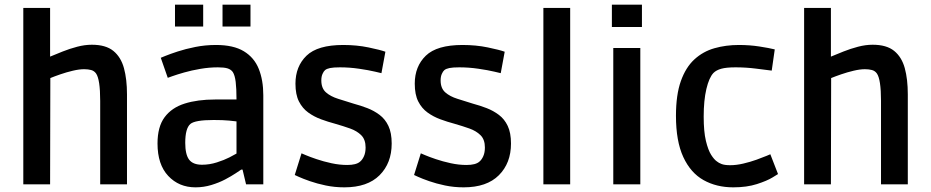

<svg xmlns="http://www.w3.org/2000/svg" viewBox="-20 -791 3994 824"><path d="M80 0V-757H195V-548Q219 -558 249 -570Q279 -582 311.5 -590.5Q344 -599 374 -599Q434 -599 466.5 -572.5Q499 -546 512 -498.5Q525 -451 525 -386V0H410V-358Q410 -451 392 -476Q384 -487 371 -490.5Q358 -494 341 -494Q320 -494 292.5 -487.5Q265 -481 239 -472Q213 -463 196 -456L195 0Z M819 13Q748 13 702 -36Q656 -85 656 -175Q656 -247 686.5 -288Q717 -329 772.5 -346.5Q828 -364 903 -364H995Q995 -411 991.5 -439.5Q988 -468 979 -482Q971 -493 956.5 -497.5Q942 -502 915 -502Q878 -502 840 -495.5Q802 -489 770.5 -480Q739 -471 719.5 -464Q700 -457 700 -457L670 -543Q670 -543 689.5 -551Q709 -559 742.5 -570Q776 -581 818.5 -589.5Q861 -598 907 -598Q982 -598 1026.5 -571Q1071 -544 1090.5 -495.5Q1110 -447 1110 -382V0H1036L1021 -63H1015Q1009 -59 991 -47Q973 -35 946.5 -21Q920 -7 887 3Q854 13 819 13ZM847 -84Q879 -84 910.5 -94Q942 -104 964.5 -115.5Q987 -127 995 -132V-270Q988 -271 963 -273.5Q938 -276 897 -276Q817 -276 797 -259Q775 -240 775 -178Q775 -128 791.5 -106Q808 -84 847 -84ZM731 -677V-771H852V-677ZM935 -677V-771H1055V-677Z M1458 13Q1416 13 1378 5Q1340 -3 1310 -13.5Q1280 -24 1262.5 -32Q1245 -40 1245 -40L1274 -133Q1274 -133 1291.5 -125.5Q1309 -118 1338.5 -108Q1368 -98 1402.5 -90.5Q1437 -83 1470 -83Q1509 -83 1525 -97Q1535 -105 1542 -120.5Q1549 -136 1549 -158Q1549 -192 1530.5 -210.5Q1512 -229 1482.5 -239.5Q1453 -250 1418 -260Q1388 -268 1358 -279Q1328 -290 1303 -308Q1278 -326 1263 -355.5Q1248 -385 1248 -432Q1248 -506 1295.5 -552Q1343 -598 1453 -598Q1511 -598 1561.5 -587.5Q1612 -577 1634 -569L1617 -477Q1617 -477 1589.5 -483.5Q1562 -490 1521 -496Q1480 -502 1439 -502Q1411 -502 1396.5 -499Q1382 -496 1375 -490Q1369 -485 1364 -473.5Q1359 -462 1359 -446Q1359 -412 1379 -394.5Q1399 -377 1431 -367Q1463 -357 1498 -346Q1528 -338 1556.5 -327Q1585 -316 1609 -298Q1633 -280 1647 -250.5Q1661 -221 1661 -175Q1661 -91 1609 -39Q1557 13 1458 13Z M1970 13Q1928 13 1890 5Q1852 -3 1822 -13.5Q1792 -24 1774.5 -32Q1757 -40 1757 -40L1786 -133Q1786 -133 1803.5 -125.5Q1821 -118 1850.5 -108Q1880 -98 1914.5 -90.5Q1949 -83 1982 -83Q2021 -83 2037 -97Q2047 -105 2054 -120.5Q2061 -136 2061 -158Q2061 -192 2042.5 -210.5Q2024 -229 1994.5 -239.5Q1965 -250 1930 -260Q1900 -268 1870 -279Q1840 -290 1815 -308Q1790 -326 1775 -355.5Q1760 -385 1760 -432Q1760 -506 1807.5 -552Q1855 -598 1965 -598Q2023 -598 2073.5 -587.5Q2124 -577 2146 -569L2129 -477Q2129 -477 2101.5 -483.5Q2074 -490 2033 -496Q1992 -502 1951 -502Q1923 -502 1908.5 -499Q1894 -496 1887 -490Q1881 -485 1876 -473.5Q1871 -462 1871 -446Q1871 -412 1891 -394.5Q1911 -377 1943 -367Q1975 -357 2010 -346Q2040 -338 2068.5 -327Q2097 -316 2121 -298Q2145 -280 2159 -250.5Q2173 -221 2173 -175Q2173 -91 2121 -39Q2069 13 1970 13Z M2312 0V-757H2427V0Z M2606 -675V-771H2735V-675ZM2612 0V-585H2728V0Z M3127 13Q3055 13 2999.5 -18Q2944 -49 2912.5 -117Q2881 -185 2881 -294Q2881 -384 2902 -443Q2923 -502 2960 -536Q2997 -570 3046 -584Q3095 -598 3151 -598Q3197 -598 3239 -591.5Q3281 -585 3305 -579L3292 -488Q3268 -491 3224.5 -496.5Q3181 -502 3137 -502Q3097 -502 3075.5 -496Q3054 -490 3042 -478Q3023 -458 3011.5 -409Q3000 -360 3000 -291Q3000 -226 3009.5 -186.5Q3019 -147 3032 -126.5Q3045 -106 3057 -98Q3064 -92 3077 -87Q3090 -82 3114 -82Q3140 -82 3170 -89Q3200 -96 3226.5 -105.5Q3253 -115 3269.5 -122Q3286 -129 3286 -129L3319 -44Q3319 -44 3295.5 -29.5Q3272 -15 3228.5 -1Q3185 13 3127 13Z M3431 0V-757H3546V-548Q3570 -558 3600 -570Q3630 -582 3662.5 -590.5Q3695 -599 3725 -599Q3785 -599 3817.5 -572.5Q3850 -546 3863 -498.5Q3876 -451 3876 -386V0H3761V-358Q3761 -451 3743 -476Q3735 -487 3722 -490.5Q3709 -494 3692 -494Q3671 -494 3643.5 -487.5Q3616 -481 3590 -472Q3564 -463 3547 -456L3546 0Z"/></svg>

Font: Ruda
Style: Bold
Weight: 700
Designer: Mariela Monsalve and Angelina Sanchez
Foundry: Mariela Monsalve and Angelina Sanchez
Version: Version 2.000